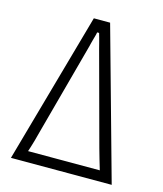

<svg xmlns="http://www.w3.org/2000/svg" viewBox="-105 -764 715 843"><g transform="rotate(15 253.0 -343.0)"><path d="M24 0 217 -686H291L482 0ZM89 -48H415Q409 -69 400.5 -97Q392 -125 388 -141L274 -563Q272 -572 268.5 -584.5Q265 -597 262 -609Q259 -621 256 -630H247Q246 -622 243 -612Q240 -602 237.5 -592.5Q235 -583 233 -575.5Q231 -568 230 -563L116 -141Q111 -120 105.5 -101.5Q100 -83 96 -69.5Q92 -56 89 -48Z"/></g></svg>

Font: Archivo Condensed Thin
Style: Regular
Weight: 250
Width: 3
Designer: Hector Gatti
Foundry: Omnibus-Type
Version: Version 2.001